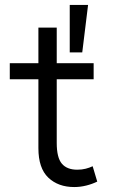

<svg xmlns="http://www.w3.org/2000/svg" viewBox="-20 -740 456 775"><path d="M279.5 15Q215 15 175 -23Q135 -61 135 -142V-628.5H209V-485H358V-420H209V-163Q209 -103.5 229.8 -79.2Q250.5 -55 292 -55Q310.5 -55 326 -59Q341.5 -63 354 -69L372.5 -7Q352 3 328 9Q304 15 279.5 15ZM19.5 -420V-485H148.5V-420ZM261.5 -528.5V-720H335.5L312 -528.5Z"/></svg>

Font: Geologica Cursive ExtraLight
Style: Regular
Weight: 250
Designer: Sindre Bremnes, Frode Helland
Foundry: Monokrom Skriftforlag AS
Version: Version 1.010;gftools[0.9.28]